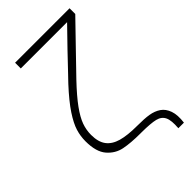

<svg xmlns="http://www.w3.org/2000/svg" viewBox="-254 -799 997 997"><g transform="rotate(-45 245.0 -300.0)"><path d="M429 120Q433.5 66.5 421.5 41.2Q409.5 16 378 8.2Q346.5 0.5 280 0H271Q200.5 0 153.2 -9.5Q106 -19 73 -57Q40 -95 40 -173Q40 -210.5 51 -246.5Q62 -282.5 94.2 -331.5Q126.5 -380.5 188 -447Q194 -453.5 202.5 -462.2Q211 -471 221.5 -482Q258 -520.5 310 -575Q362 -629.5 410 -678H70V-720H470V-678L334.5 -538Q303.5 -506 277.5 -479Q251.5 -452 233 -433Q173.5 -370.5 141 -325.5Q108.5 -280.5 96.2 -246Q84 -211.5 84 -176Q84 -124 106 -94.5Q128 -65 172 -52.5Q216 -40 287 -40Q340 -40 371 -35Q405 -29.5 429.2 -13Q453.5 3.5 465 36.2Q476.5 69 470 120Z"/></g></svg>

Font: Manrope
Style: Regular
Weight: 400
Designer: Mikhail Sharanda
Foundry: Mikhail Sharanda
Version: Version 4.503